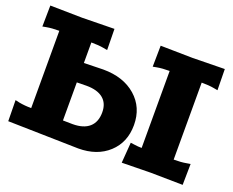

<svg xmlns="http://www.w3.org/2000/svg" viewBox="-117 -918 1363 1125"><g transform="rotate(20 565.0 -355.5)"><path d="M1107.9 -721.2 1109.9 -589.8 1085.9 -594.2Q1054.7 -600.1 1007.8 -600.1V-120.1Q1054.7 -120.1 1085.9 -126L1109.9 -129.9L1107.9 1L908.2 -2L728 1L737.8 -127L759.8 -124Q785.6 -120.1 808.1 -120.1V-600.1Q761.2 -600.1 730 -594.2L706.1 -589.8L708 -721.2L908.2 -717.8ZM319.8 -351.1V-113.8L379.9 -112.8Q448.2 -112.8 484.1 -144.5Q520 -176.3 520 -236.8Q520 -293 484.1 -322.5Q448.2 -352.1 379.9 -352.1ZM419.9 -721.2 421.9 -589.8 397.9 -594.2Q366.7 -600.1 319.8 -600.1V-472.2L439.9 -475.1Q565.9 -475.1 643.1 -407.7Q720.2 -340.3 720.2 -230Q720.2 -122.1 648.4 -56.2Q576.7 9.8 460 9.8L20 0L18.1 -130.9L43.9 -125Q80.1 -118.2 120.1 -118.2V-600.1Q73.2 -600.1 42 -594.2L18.1 -589.8L20 -721.2L220.2 -717.8Z"/></g></svg>

Font: Zantroke
Style: Regular
Weight: 500
Foundry: gluk
Version: Version 0.36